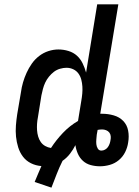

<svg xmlns="http://www.w3.org/2000/svg" viewBox="-20 -755 640 881"><path d="M216 106 139 80Q147 61 154.5 43Q162 25 170 7Q144 5 122 -6Q100 -17 85.5 -36Q71 -55 63.5 -79Q56 -103 53.5 -128Q51 -153 53 -179Q55 -205 59 -231L76 -331Q79 -354 85.5 -376.5Q92 -399 102 -421Q112 -443 126 -463Q140 -483 159.5 -498Q179 -513 202 -520.5Q225 -528 248 -528Q272 -528 294.5 -521Q317 -514 333 -499.5Q349 -485 359 -464.5Q369 -444 375 -422L426 -735H523L440 -233H449Q476 -233 502 -225.5Q528 -218 545.5 -200Q563 -182 568 -155.5Q573 -129 568 -101Q565 -79 554.5 -57.5Q544 -36 525.5 -20.5Q507 -5 484 1.5Q461 8 439 8Q417 8 396.5 2.5Q376 -3 361 -16.5Q346 -30 337.5 -49Q329 -68 326 -89Q316 -69 301.5 -50Q287 -31 267 -17Q252 13 240 44Q228 75 216 106ZM214 -76Q238 -113 269 -145.5Q300 -178 338 -200L353 -292Q356 -309 357.5 -325.5Q359 -342 358 -358Q357 -374 353 -389.5Q349 -405 340 -417.5Q331 -430 316.5 -437Q302 -444 285 -444Q271 -444 255.5 -439.5Q240 -435 227.5 -425.5Q215 -416 204.5 -403Q194 -390 187.5 -376Q181 -362 177 -347Q173 -332 170 -317L154 -217Q151 -202 150 -187Q149 -172 150 -157.5Q151 -143 155 -129Q159 -115 167 -103.5Q175 -92 187.5 -85Q200 -78 214 -76ZM445 -64Q454 -64 462 -68.5Q470 -73 475 -80Q480 -87 483 -95.5Q486 -104 487 -112Q489 -121 488 -130.5Q487 -140 481.5 -147Q476 -154 467 -157.5Q458 -161 449 -161Q444 -161 438.5 -160.5Q433 -160 428 -159L424 -137Q423 -126 422 -115Q421 -104 422 -93.5Q423 -83 428.5 -73.5Q434 -64 445 -64Z"/></svg>

Font: Iosevka Aile Medium Oblique
Style: Regular
Weight: 500
Italic angle: -9°
Designer: Belleve Invis
Foundry: Belleve Invis
Version: Version 31.1.0; ttfautohint (v1.8.4)